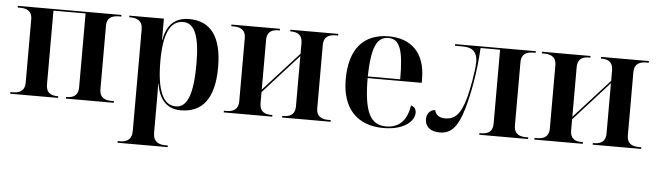

<svg xmlns="http://www.w3.org/2000/svg" viewBox="-49 -738 3985 1167"><g transform="rotate(5 1944.0 -154.0)"><path d="M19 0H311V-10H309C275 -10 237 -18 237 -76V-526H433V-76C433 -18 394 -10 361 -10H359V0H651V-10H638C604 -10 563 -18 563 -76V-463C563 -518 604 -526 638 -526H651V-536H19V-526H32C66 -526 107 -518 107 -462V-76C107 -18 66 -10 32 -10H19Z M695 240H1001V230H986C946 230 911 216 911 159V-16C911 -57 911 -101 910 -139H912C928 -37 981 10 1060 10C1193 10 1264 -80 1264 -270C1264 -459 1193 -547 1064 -547C980 -547 928 -502 912 -406H910V-536H699V-526H706C746 -526 781 -513 781 -459V160C781 217 746 230 706 230H695ZM1028 -11C950 -11 911 -100 911 -278C911 -442 949 -526 1029 -526C1099 -526 1131 -448 1131 -279C1131 -96 1099 -11 1028 -11Z M1322 0H1618V-10H1612C1578 -10 1540 -18 1540 -76V-143L1756 -382V-76C1756 -18 1717 -10 1684 -10H1678V0H1974V-10H1961C1927 -10 1886 -18 1886 -76V-460C1886 -518 1927 -526 1961 -526H1974V-536H1682V-526H1684C1717 -526 1756 -518 1756 -460V-396L1540 -158V-460C1540 -518 1578 -526 1612 -526H1618V-536H1322V-526H1335C1369 -526 1410 -518 1410 -460V-76C1410 -18 1369 -10 1335 -10H1322Z M2297 10C2422 10 2484 -48 2484 -99C2484 -119 2475 -136 2452 -141C2438 -42 2384 -1 2312 -1C2214 -1 2176 -81 2175 -284H2505V-308C2505 -466 2420 -548 2281 -548C2129 -548 2043 -452 2043 -265C2043 -91 2133 10 2297 10ZM2373 -294H2175C2179 -472 2209 -538 2280 -538C2350 -538 2373 -472 2373 -294Z M2639 7C2707 7 2748 -32 2784 -155C2809 -244 2835 -374 2843 -526H2962V-76C2962 -18 2923 -10 2890 -10H2881V0H3179V-10H3167C3132 -10 3092 -18 3092 -76V-460C3092 -518 3132 -526 3167 -526H3179V-536H2687V-526H2730C2774 -526 2824 -517 2824 -438C2824 -388 2803 -273 2788 -218C2759 -112 2721 -81 2666 -81C2630 -81 2607 -97 2601 -126C2573 -125 2550 -102 2550 -67C2550 -21 2583 7 2639 7Z M3217 0H3513V-10H3507C3473 -10 3435 -18 3435 -76V-143L3651 -382V-76C3651 -18 3612 -10 3579 -10H3573V0H3869V-10H3856C3822 -10 3781 -18 3781 -76V-460C3781 -518 3822 -526 3856 -526H3869V-536H3577V-526H3579C3612 -526 3651 -518 3651 -460V-396L3435 -158V-460C3435 -518 3473 -526 3507 -526H3513V-536H3217V-526H3230C3264 -526 3305 -518 3305 -460V-76C3305 -18 3264 -10 3230 -10H3217Z"/></g></svg>

Font: Noto Serif Display SemiBold
Style: Regular
Weight: 600
Designer: Monotype Design Team
Foundry: Monotype Imaging Inc.
Version: Version 2.009